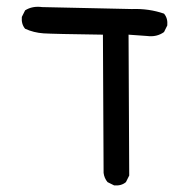

<svg xmlns="http://www.w3.org/2000/svg" viewBox="-20 -440 540 571"><path d="M319.3 111.3 299.8 101.6Q290 89.8 288.1 74.2L286.1 -336.9Q138.7 -338.9 109.4 -340.8Q80.1 -342.8 54.7 -354.5Q43 -368.2 44.9 -389.6L54.7 -409.2Q76.2 -422.9 105.5 -418.9L372.1 -413.1Q422.9 -415 467.8 -399.4Q479.5 -385.7 477.5 -364.3L467.8 -344.7Q446.3 -329.1 417 -333L362.3 -336.9L364.3 82L354.5 101.6Q340.8 113.3 319.3 111.3Z"/></svg>

Font: JasonHandwriting4
Style: Regular
Weight: 400
Version: Version 1.01.21